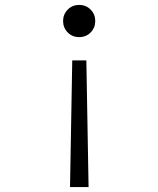

<svg xmlns="http://www.w3.org/2000/svg" viewBox="-20 -521 640 776"><path d="M329 -277 338 235H263L272 -277ZM300 -501Q328 -501 346.5 -482Q365 -463 365 -436Q365 -409 346.5 -390Q328 -371 300 -371Q272 -371 253.5 -390Q235 -409 235 -436Q235 -463 253.5 -482Q272 -501 300 -501Z"/></svg>

Font: Red Hat Mono
Style: Regular
Weight: 400
Designer: Pentagram, MCKL
Foundry: Pentagram, MCKL
Version: Version 1.023